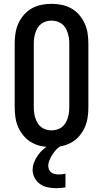

<svg xmlns="http://www.w3.org/2000/svg" viewBox="-20 -763 540 1006"><path d="M250 8Q223 8 196.5 2.5Q170 -3 146.5 -16Q123 -29 105 -50Q87 -71 76 -95.5Q65 -120 61 -146.5Q57 -173 57 -200V-535Q57 -562 61 -588.5Q65 -615 76 -639.5Q87 -664 105 -685Q123 -706 146.5 -719Q170 -732 196.5 -737.5Q223 -743 250 -743Q277 -743 303.5 -737.5Q330 -732 353.5 -719Q377 -706 395 -685Q413 -664 424 -639.5Q435 -615 439 -588.5Q443 -562 443 -535V-200Q443 -173 439 -146.5Q435 -120 424 -95.5Q413 -71 395 -50Q377 -29 353.5 -16Q330 -3 303.5 2.5Q277 8 250 8ZM250 -80Q264 -80 278 -84Q292 -88 303.5 -96.5Q315 -105 322.5 -117.5Q330 -130 334.5 -143.5Q339 -157 341 -171.5Q343 -186 343 -200V-535Q343 -549 341 -563.5Q339 -578 334.5 -591.5Q330 -605 322.5 -617.5Q315 -630 303.5 -638.5Q292 -647 278 -651Q264 -655 250 -655Q236 -655 222 -651Q208 -647 196.5 -638.5Q185 -630 177.5 -617.5Q170 -605 165.5 -591.5Q161 -578 159 -563.5Q157 -549 157 -535V-200Q157 -186 159 -171.5Q161 -157 165.5 -143.5Q170 -130 177.5 -117.5Q185 -105 196.5 -96.5Q208 -88 222 -84Q236 -80 250 -80ZM274 223Q252 223 230 218.5Q208 214 190 201.5Q172 189 161.5 169Q151 149 151 127Q151 107 158.5 88Q166 69 177.5 52Q189 35 204.5 21.5Q220 8 237 -3L245 -8H301V0Q287 8 275.5 20Q264 32 255 46Q246 60 239.5 75.5Q233 91 233 107Q233 117 237.5 126.5Q242 136 250 141.5Q258 147 268 149Q278 151 288 151Q297 151 306 150Q315 149 323 147V219Q311 221 298.5 222Q286 223 274 223Z"/></svg>

Font: Iosevka Curly Slab Semibold
Style: Regular
Weight: 600
Monospace: yes
Designer: Belleve Invis
Foundry: Belleve Invis
Version: Version 22.1.2; ttfautohint (v1.8.4)